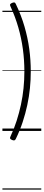

<svg xmlns="http://www.w3.org/2000/svg" viewBox="-20 -1085 362 1591"><path d="M68 43Q97 -19 118 -84.5Q139 -150 153.5 -217.5Q168 -285 175 -354Q182 -423 182 -493Q182 -587 169.5 -678.5Q157 -770 131.5 -858.5Q106 -947 68 -1029Q61 -1043 64 -1049Q67 -1055 80 -1061Q94 -1066 100 -1064.5Q106 -1063 111 -1052Q156 -958 183 -865Q210 -772 222.5 -679.5Q235 -587 235 -493Q235 -423 228 -353.5Q221 -284 206 -214Q191 -144 168 -74Q145 -4 111 66Q106 76 100 78Q94 80 80 75Q67 69 64 63Q61 57 68 43ZM0 476H322V486H0ZM0 -20H322V0H0ZM0 -505H322V-500H0ZM0 -996H322V-986H0Z"/></svg>

Font: Playwrite PL Guides
Style: Regular
Weight: 400
Designer: Veronika Burian, José Scaglione
Foundry: TypeTogether
Version: Version 1.003